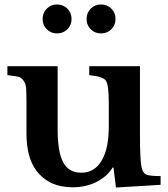

<svg xmlns="http://www.w3.org/2000/svg" viewBox="-20 -825 749 856"><path d="M465 -262V-366Q465 -447 452 -465.5Q439 -484 378 -490V-530H604V-227Q604 -111 611 -80Q616 -54 631.5 -47Q647 -40 696 -40V-1L497 11L486 -78H482Q457 -37 409.5 -13.5Q362 10 304 10Q197 10 141 -66Q98 -124 98 -231V-366Q98 -412 96.5 -431.5Q95 -451 85 -465.5Q75 -480 61 -483Q47 -486 13 -490V-530H237V-247Q237 -147 262 -101Q287 -55 342 -55Q402 -55 433 -109Q465 -161 465 -262ZM170 -740Q170 -768 188.5 -786.5Q207 -805 234 -805Q262 -805 280.5 -786.5Q299 -768 299 -740Q299 -713 280.5 -694.5Q262 -676 234 -676Q207 -676 188.5 -694.5Q170 -713 170 -740ZM366 -740Q366 -768 384.5 -786.5Q403 -805 430 -805Q458 -805 476.5 -786.5Q495 -768 495 -740Q495 -713 476.5 -694.5Q458 -676 430 -676Q403 -676 384.5 -694.5Q366 -713 366 -740Z"/></svg>

Font: Libre Baskerville
Style: Bold
Weight: 700
Designer: Pablo Impallari, Rodrigo Fuenzalida
Foundry: Pablo Impallari, Rodrigo Fuenzalida
Version: Version 1.000